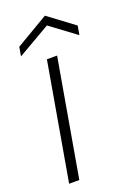

<svg xmlns="http://www.w3.org/2000/svg" viewBox="-135 -744 555 797"><g transform="rotate(-20 142.5 -345.0)"><path d="M27 0 117 -517H162L72 0ZM20 -565 27 -605 171 -690 285 -605 278 -565 165 -649Z"/></g></svg>

Font: DM Sans 11pt ExtraLight
Style: Italic
Weight: 250
Italic angle: -10°
Version: Version 4.004;gftools[0.9.30]